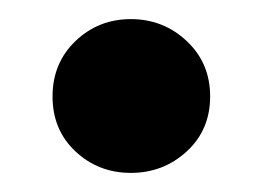

<svg xmlns="http://www.w3.org/2000/svg" viewBox="-20 -393 275 201"><path d="M35 -292Q35 -327 59 -350Q83 -373 117 -373Q151 -373 175.5 -350Q200 -327 200 -292Q200 -257 175.5 -234.5Q151 -212 117 -212Q83 -212 59 -234.5Q35 -257 35 -292Z"/></svg>

Font: K2D ExtraBold
Style: Regular
Weight: 800
Designer: Katatrad Aksorn Co.,Ltd.
Foundry: Cadson Demak Co.,Ltd.
Version: Version 1.000; ttfautohint (v1.6)